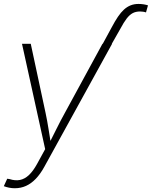

<svg xmlns="http://www.w3.org/2000/svg" viewBox="-32 -768 787 995"><path d="M500.5 -541 547.4 -627.4Q564 -658.7 579.3 -681.4Q594.7 -704.1 610.6 -718.5Q626.5 -732.9 644.8 -740.2Q663.1 -747.6 686 -747.6Q700.2 -747.6 713.1 -745.4Q726.1 -743.2 734.9 -740.2L724.6 -703.6Q718.3 -706.1 709.7 -707.3Q701.2 -708.5 693.8 -708.5Q671.9 -708.5 655.8 -700Q639.6 -691.4 624.5 -671.9Q609.4 -652.3 591.8 -619.1L547.4 -541ZM-12.2 196.8 5.4 158.2 18.1 160.2Q46.4 169.4 71.3 164.6Q96.2 159.7 118.2 138.9Q140.1 118.2 160.6 80.6L202.1 4.9L82 -541H127.4L204.1 -183.1Q212.9 -141.6 219.5 -99.6Q226.1 -57.6 232.9 -16.6H218.8Q239.7 -57.6 260.5 -99.6Q281.2 -141.6 304.2 -183.1L499 -541H548.8L197.3 97.2Q176.8 134.3 153.3 158.7Q129.9 183.1 103 195.3Q76.2 207.5 44.9 207.5Q29.3 207.5 14.9 204.6Q0.5 201.7 -12.2 196.8Z"/></svg>

Font: Inter 17pt ExtraLight
Style: Italic
Weight: 250
Italic angle: -9.3988°
Version: Version 4.001;git-66647c0bb